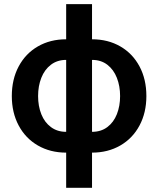

<svg xmlns="http://www.w3.org/2000/svg" viewBox="-20 -727 765 928"><path d="M299.8 10.7Q223.1 10.7 163.3 -23.7Q103.5 -58.1 70.3 -120.4Q37.1 -182.6 37.1 -262.7Q37.1 -343.8 70.3 -406Q103.5 -468.3 163.1 -502.7Q222.7 -537.1 299.8 -537.1V-707H424.8V-537.1Q502 -537.1 561.5 -502.7Q621.1 -468.3 654.3 -406Q687.5 -343.8 687.5 -262.7Q687.5 -182.6 654.3 -120.4Q621.1 -58.1 561.3 -23.7Q501.5 10.7 424.8 10.7V180.7H299.8ZM299.8 -437.5Q256.8 -437.5 226.1 -414.1Q195.3 -390.6 179.7 -350.8Q164.1 -311 164.1 -262.7Q164.1 -214.4 179.7 -175Q195.3 -135.7 226.1 -112.8Q256.8 -89.8 299.8 -89.8ZM560.5 -262.7Q560.5 -311 544.9 -350.8Q529.3 -390.6 498.8 -414.1Q468.3 -437.5 424.8 -437.5V-89.8Q468.3 -89.8 498.8 -112.8Q529.3 -135.7 544.9 -175Q560.5 -214.4 560.5 -262.7Z"/></svg>

Font: Pretendard JP SemiBold
Style: Regular
Weight: 600
Designer: Base glyphs from Inter by Rasmus Andersson; Hangeul glyphs from Noto Sans CJK(Source Han Sans) by Jang Soo-young and Kan
Foundry: Kil Hyung-jin
Version: Version 1.309